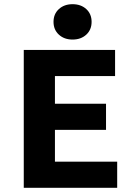

<svg xmlns="http://www.w3.org/2000/svg" viewBox="-20 -888 640 908"><path d="M92.4 0V-651.8H524.2V-528.2H239.8V-397.3H481.4V-273.7H239.8V-123.6H534.2V0ZM323.2 -700.9Q283.8 -700.9 258.5 -724.1Q233.1 -747.3 233.1 -784.7Q233.1 -822 258.5 -845.1Q283.8 -868.2 323.2 -868.2Q362.7 -868.2 388 -845.1Q413.2 -822 413.2 -784.7Q413.2 -747.3 388 -724.1Q362.7 -700.9 323.2 -700.9Z"/></svg>

Font: Source Code Pro ExtraLight
Style: Regular
Weight: 200
Monospace: yes
Designer: Paul D. Hunt, Teo Tuominen
Foundry: Adobe
Version: Version 1.026;hotconv 1.1.0;makeotfexe 2.6.0